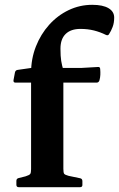

<svg xmlns="http://www.w3.org/2000/svg" viewBox="-20 -777 494 797"><path d="M109 -475Q109 -533 129 -584Q149 -635 184 -674Q219 -713 265 -735Q311 -757 363 -757Q407 -757 430.5 -743Q454 -729 454 -704Q454 -682 447.5 -665Q441 -648 433 -636Q429 -628 420 -632Q396 -644 370 -650.5Q344 -657 314 -657Q274 -657 252.5 -636Q231 -615 231 -575Q231 -543 234 -524.5Q237 -506 243 -486V0H109ZM44 -434Q35 -434 36 -444L42 -476Q44 -486 54 -487L110 -495H318L387 -499Q396 -500 396 -489Q397 -478 396.5 -466.5Q396 -455 393 -444Q390 -434 381 -434ZM58 0Q48 0 48 -10V-26Q48 -36 58 -38L86 -45Q102 -50 105.5 -55Q109 -60 109 -75V-180H243V-76Q243 -60 246.5 -55.5Q250 -51 265 -47L313 -37Q322 -35 322 -25V-9Q322 0 312 0Z"/></svg>

Font: Hahmlet SemiBold
Style: Regular
Weight: 600
Version: Version 1.002